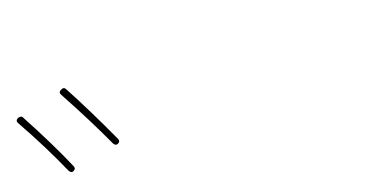

<svg xmlns="http://www.w3.org/2000/svg" viewBox="-37 -1001 1074 529"><g transform="rotate(-15 500.0 -736.5)"><path d="M123 -623Q116.2 -619.1 110.4 -627.9Q66.4 -708 9.8 -791Q4.9 -797.9 12.7 -803.7Q15.6 -805.7 20.5 -805.7Q25.4 -805.7 27.3 -801.8Q86.9 -710.9 127 -636.7Q131.8 -627.9 123 -623ZM248 -668.9Q204.1 -746.1 144.5 -835.9Q139.6 -843.8 148.4 -848.6Q157.2 -854.5 162.1 -846.7Q212.9 -768.6 264.6 -677.7Q269.5 -668.9 260.7 -664.1Q253.9 -660.2 248 -668.9Z"/></g></svg>

Font: Rounded-X Mgen+ 1m thin
Style: Regular
Weight: 100
Designer: [Source Han Sans]
Ryoko NISHIZUKA  (kana & ideographs); Paul D. Hunt (Latin, Greek & Cyrillic); Wenlong ZHANG  (bopomofo
Version: Version 1.059.20150602